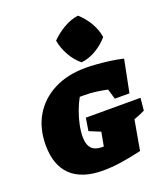

<svg xmlns="http://www.w3.org/2000/svg" viewBox="-153 -947 918 1063"><g transform="rotate(-20 305.5 -416.0)"><path d="M271 11Q147 11 83 -50Q19 -111 19 -229Q19 -329 63 -402.5Q107 -476 186.5 -516.5Q266 -557 374 -557Q398 -557 434 -554.5Q470 -552 511.5 -546.5Q553 -541 591 -532L553 -341H467L449 -401Q417 -408 384 -412.5Q351 -417 316 -417Q302 -417 288 -417Q271 -387 257 -349.5Q243 -312 235 -273.5Q227 -235 227 -202Q227 -113 308 -113Q313 -113 319 -113L334 -195L268 -222L280 -297H602L595 -224Q585 -220 574.5 -214.5Q564 -209 530 -197L499 -21Q431 -5 375 3Q319 11 271 11ZM432 -843Q467 -812 491.5 -770.5Q516 -729 523 -684Q495 -650 452 -624Q409 -598 363 -593Q329 -620 304 -663.5Q279 -707 271 -754Q302 -786 344 -811Q386 -836 432 -843Z"/></g></svg>

Font: Piazzolla SC Black
Style: Italic
Weight: 900
Italic angle: -11.3°
Designer: Juan Pablo del Peral
Foundry: Huerta Tipografica
Version: Version 1.330